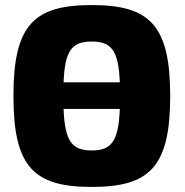

<svg xmlns="http://www.w3.org/2000/svg" viewBox="-20 -724 731 758"><path d="M342 -704C114 -704 33 -626 33 -345C33 -64 114 14 342 14C570 14 652 -64 652 -345C652 -626 570 -704 342 -704ZM342 -560C420 -560 448 -525 453 -399H231C236 -525 264 -560 342 -560ZM342 -130C264 -130 236 -166 231 -294H453C448 -166 420 -130 342 -130Z"/></svg>

Font: Exo 2 Extra Bold
Style: Regular
Weight: 800
Designer: Natanael Gama
Version: Version 1.001;PS 001.001;hotconv 1.0.88;makeotf.lib2.5.64775